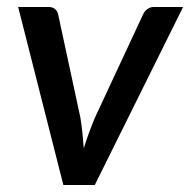

<svg xmlns="http://www.w3.org/2000/svg" viewBox="-20 -530 544 550"><path d="M32 -510H119.5Q131 -510 138 -503.8Q145 -497.5 146.5 -489L210.5 -192Q214 -169.5 216.2 -148Q218.5 -126.5 220 -105Q226.5 -126 234.2 -147.5Q242 -169 251.5 -192L390 -489Q394 -498 402.2 -504Q410.5 -510 420.5 -510H504.5L251.5 0H161.5Z"/></svg>

Font: Lato Semibold
Style: Italic
Weight: 600
Italic angle: -7°
Designer: Lukasz Dziedzic
Foundry: tyPoland Lukasz Dziedzic
Version: Version 2.006; 2014-01-15